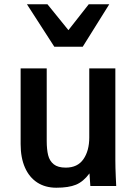

<svg xmlns="http://www.w3.org/2000/svg" viewBox="-20 -870 640 898"><path d="M76.5 -196V-550H198.5V-211Q198.5 -171 205.2 -144Q212 -117 231.5 -101.5Q251 -86 287.5 -86Q343 -86 370.2 -125.5Q397.5 -165 397.5 -227V-550H519.5V-119Q519.5 -87.5 521.5 -43.5Q522.5 -28.5 523.5 0H402.5L398.5 -59Q370 -20.5 335.5 -6.2Q301 8 243.5 8Q192 8 154.5 -16.2Q117 -40.5 96.8 -86.2Q76.5 -132 76.5 -196ZM106 -850H202L300 -729L395 -850H491L367 -651.5H234Z"/></svg>

Font: JuliaMono
Style: Bold
Weight: 700
Monospace: yes
Designer: cormullion
Foundry: corm
Version: Version 0.055; ttfautohint (v1.8.4)